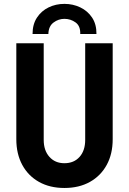

<svg xmlns="http://www.w3.org/2000/svg" viewBox="-20 -937 648 965"><path d="M303.7 7.8Q230.5 7.8 176 -22.7Q121.6 -53.2 91.8 -108.4Q62 -163.6 62 -237.3V-719.7H199.7V-233.9Q199.7 -180.7 228.3 -148.7Q256.8 -116.7 303.7 -116.7Q351.6 -116.7 379.9 -148.4Q408.2 -180.2 408.2 -233.9V-719.7H546.4V-237.3Q546.4 -163.1 516.4 -108.2Q486.3 -53.2 431.9 -22.7Q377.4 7.8 303.7 7.8ZM303.7 -917.5Q346.7 -917.5 383.5 -899.9Q420.4 -882.3 442.9 -848.6Q465.3 -814.9 464.8 -766.1H383.3Q384.8 -806.2 359.9 -824.2Q335 -842.3 303.7 -842.3Q273.9 -842.3 249 -823.7Q224.1 -805.2 223.1 -766.1H143.6Q143.6 -814.9 165.8 -848.6Q188 -882.3 224.4 -899.9Q260.7 -917.5 303.7 -917.5Z"/></svg>

Font: Reddit Sans Condensed
Style: Bold
Weight: 700
Designer: Stephen Hutchings
Foundry: Reddit
Version: Version 1.014